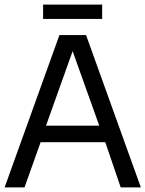

<svg xmlns="http://www.w3.org/2000/svg" viewBox="-24 -818 635 838"><path d="M164.1 -797.9H421.9V-735.4H164.1ZM176.8 -269.5H409.2L293 -594.7ZM351.6 -665 590.8 0H502.9L435.5 -197.3H153.3L83 0H-3.9L235.4 -665Z"/></svg>

Font: BF_TEXT
Style: Regular
Weight: 400
Foundry: EA DICE
Version: Version 1.404